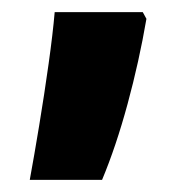

<svg xmlns="http://www.w3.org/2000/svg" viewBox="-20 -625 289 316"><path d="M29 -329Q36 -367 44.5 -418.5Q53 -470 60 -520Q67 -570 70 -605H215L221 -594Q209 -524 190 -454Q171 -384 148 -329Z"/></svg>

Font: Noto Sans Hebrew Condensed ExtraBold
Style: Regular
Weight: 800
Width: 3
Designer: Monotype Design Team
Foundry: Monotype Imaging Inc.
Version: Version 2.004; ttfautohint (v1.8.4.7-5d5b)